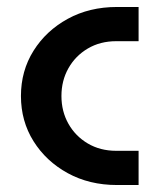

<svg xmlns="http://www.w3.org/2000/svg" viewBox="-20 -530 448 550"><path d="M315 0Q236 0 174 -34Q112 -68 76 -125.5Q40 -183 40 -255Q40 -327 76 -384.5Q112 -442 174 -476Q236 -510 315 -510H377V-412H313Q267 -412 231.5 -391Q196 -370 176 -334.5Q156 -299 156 -255Q156 -211 176 -175.5Q196 -140 231.5 -119Q267 -98 313 -98H377V0Z"/></svg>

Font: MuseoModerno Medium
Style: Regular
Weight: 500
Designer: Pablo Cosgaya, Héctor Gatti, Marcela Romero, and the Authors of The MuseoModerno Project.
Foundry: Omnibus-Type Team
Version: Version 1.001